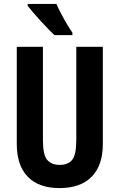

<svg xmlns="http://www.w3.org/2000/svg" viewBox="-20 -1005 611 984"><path d="M507 -266Q507 -158 450 -99.5Q393 -41 285 -41Q179 -41 122.5 -99Q66 -157 66 -267V-765H200V-287Q200 -211 222 -185.5Q244 -160 286 -160Q330 -160 350.5 -186.5Q371 -213 371 -288V-765H507ZM269 -985Q278 -964 293 -935.5Q308 -907 324 -880Q340 -853 351 -838V-825H259Q246 -837 227 -856.5Q208 -876 187.5 -898.5Q167 -921 149.5 -941.5Q132 -962 122 -975V-985Z"/></svg>

Font: Noto Sans Tamil UI ExtraCondensed
Style: Bold
Weight: 700
Width: 2
Designer: Jelle Bosma - Monotype Design Team
Foundry: Monotype Imaging Inc.
Version: Version 2.004; ttfautohint (v1.8.4.7-5d5b)